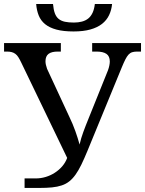

<svg xmlns="http://www.w3.org/2000/svg" viewBox="-20 -926 715 946"><path d="M674.8 -671.9H655.8Q641.1 -671.9 631.1 -668.7Q621.1 -665.5 613 -656.7Q605 -647.9 597.4 -632.8Q589.8 -617.7 580.1 -594.2L411.1 -183.1Q395 -144 380.9 -115Q366.7 -85.9 352.3 -65.7Q337.9 -45.4 321.5 -32.5Q305.2 -19.5 284.2 -12.5Q263.2 -5.4 236.3 -2.7Q209.5 0 173.8 0H101.1V-46.9H155.8Q181.2 -46.9 205.3 -54.2Q229.5 -61.5 250.2 -75Q271 -88.4 286.9 -106.9Q302.7 -125.5 311 -147.9L84 -619.1Q76.7 -634.3 70.3 -644.3Q64 -654.3 55.9 -660.4Q47.9 -666.5 37.8 -669.2Q27.8 -671.9 13.2 -671.9H0V-713.9H279.8V-671.9H264.2Q233.9 -671.9 219 -660.4Q204.1 -648.9 204.1 -624Q204.1 -615.7 206.1 -606.9Q208 -598.1 211.9 -586.9L321.8 -350.1Q338.9 -314.9 351.3 -279.8Q363.8 -244.6 372.1 -213.9Q375.5 -229.5 380.1 -244.6Q384.8 -259.8 390.4 -275.4Q396 -291 402.8 -308.3Q409.7 -325.7 418 -346.2L512.2 -580.1Q516.6 -592.3 518.8 -603.5Q521 -614.7 521 -623Q521 -648.9 504.6 -660.4Q488.3 -671.9 455.1 -671.9H434.1V-713.9H674.8ZM532.2 -906.2Q529.3 -876 517.3 -851.1Q505.4 -826.2 482.7 -808.3Q460 -790.5 425.5 -780.8Q391.1 -771 342.3 -771Q292 -771 257.8 -780.3Q223.6 -789.6 202.1 -807.1Q180.7 -824.7 170.7 -849.9Q160.6 -875 158.2 -906.2H241.2Q243.7 -878.4 250.2 -860.6Q256.8 -842.8 269 -832.8Q281.2 -822.8 299.8 -818.8Q318.4 -814.9 344.2 -814.9Q365.7 -814.9 383.5 -819.6Q401.4 -824.2 414.6 -834.7Q427.7 -845.2 436 -862.8Q444.3 -880.4 447.3 -906.2Z"/></svg>

Font: Droid-TTFautohint Serif
Style: Regular
Weight: 400
Foundry: Ascender Corporation
Version: Version 1.00; ttfautohint (v1.00rc1.4-1a1c-dirty) -l 8 -r 50